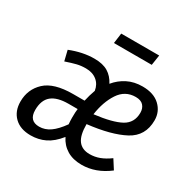

<svg xmlns="http://www.w3.org/2000/svg" viewBox="-164 -898 1073 1073"><g transform="rotate(30 372.5 -361.0)"><path d="M403 -458Q433 -495 475.5 -516.5Q518 -538 572 -538Q644 -538 684 -500.5Q724 -463 724 -407Q724 -306 639.5 -261Q555 -216 405 -199Q405 -127 429.5 -94.5Q454 -62 503 -62Q536 -62 566.5 -73.5Q597 -85 630 -109L667 -51Q585 12 494 12Q438 12 399 -11.5Q360 -35 339 -78Q300 -29 257.5 -8.5Q215 12 165 12Q98 12 60 -25Q22 -62 22 -124Q22 -203 77.5 -255Q133 -307 256 -307H330Q338 -344 352 -383Q346 -422 318 -444.5Q290 -467 247 -467Q216 -467 189.5 -460.5Q163 -454 122 -440L106 -506Q186 -538 261 -538Q316 -538 349.5 -517.5Q383 -497 403 -458ZM411 -266Q527 -280 580.5 -309.5Q634 -339 634 -404Q634 -432 618 -450Q602 -468 568 -468Q500 -468 461.5 -409.5Q423 -351 411 -266ZM261 -247Q189 -247 153 -217.5Q117 -188 117 -124Q117 -54 182 -54Q219 -54 251.5 -76.5Q284 -99 319 -148Q317 -170 317 -190Q317 -228 320 -247ZM311 -668 320 -734H565L555 -668Z"/></g></svg>

Font: Fira Sans Condensed
Style: Italic
Weight: 400
Width: 3
Italic angle: -8°
Designer: bBox Type GmbH & Carrois Corporate GbR & Edenspiekermann AG
Foundry: bBox Type GmbH & Carrois Corporate GbR & Edenspiekermann AG
Version: Version 4.301